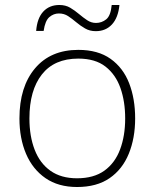

<svg xmlns="http://www.w3.org/2000/svg" viewBox="-20 -740 621 770"><path d="M289 10Q214 10 162.5 -25.5Q111 -61 84.5 -123Q58 -185 58 -265Q58 -392 120.5 -466Q183 -540 294 -540Q373 -540 423.5 -504Q474 -468 498 -406Q522 -344 522 -265Q522 -186 496.5 -123.5Q471 -61 419.5 -25.5Q368 10 289 10ZM289 -25Q356 -25 398.5 -55.5Q441 -86 461.5 -140.5Q482 -195 482 -265Q482 -333 463 -387Q444 -441 403 -473Q362 -505 294 -505Q198 -505 148 -441.5Q98 -378 98 -265Q98 -194 119 -139.5Q140 -85 182.5 -55Q225 -25 289 -25ZM125 -616Q129 -667 153.5 -693.5Q178 -720 218 -720Q243 -720 261.5 -709Q280 -698 296.5 -684Q313 -670 329.5 -659Q346 -648 365 -648Q388 -648 406 -662.5Q424 -677 428 -720H459Q454 -669 429 -642Q404 -615 364 -615Q340 -615 321 -626Q302 -637 285.5 -651Q269 -665 253 -675.5Q237 -686 216 -686Q195 -686 178 -671.5Q161 -657 155 -616Z"/></svg>

Font: Noto Sans Symbols ExtraLight
Style: Regular
Weight: 250
Version: Version 2.002